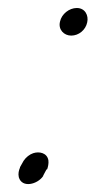

<svg xmlns="http://www.w3.org/2000/svg" viewBox="-20 -482 239 480"><path d="M30 -63C27 -56 25 -48 27 -39C35 -11 74 -21 88 -42V-43L96 -58L98 -59C100 -65 102 -73 101 -81C98 -100 78 -104 63 -99C54 -96 45 -89 39 -80L30 -64ZM158 -393C177 -393 194 -407 198 -426C202 -443 193 -462 172 -462C153 -462 134 -447 130 -428C125 -408 140 -393 158 -393Z"/></svg>

Font: Stray Cat
Style: ExBdCnObl
Weight: 800
Version: Version 1.0